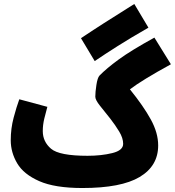

<svg xmlns="http://www.w3.org/2000/svg" viewBox="-20 -924 879 965"><path d="M726 -785 655 -904Q564 -847 501.5 -807Q439 -767 387 -732L456 -617Q506 -651 571.5 -692.5Q637 -734 726 -785ZM394 21Q589 21 682 -34.5Q775 -90 775 -193Q775 -256 738 -323.5Q701 -391 633 -475Q693 -521 839 -601L756 -735Q638 -670 576.5 -625Q515 -580 480 -544Q470 -533 464.5 -497Q459 -461 459 -438Q459 -422 482.5 -392.5Q506 -363 534 -328Q559 -296 579 -263Q599 -230 599 -201Q599 -168 544 -154.5Q489 -141 420 -141Q278 -141 236.5 -176.5Q195 -212 195 -265Q195 -296 202.5 -327.5Q210 -359 218 -387L77 -425Q63 -387 48.5 -332.5Q34 -278 34 -219Q34 -158 66.5 -103Q99 -48 177.5 -13.5Q256 21 394 21Z"/></svg>

Font: Noto Sans Arabic Condensed Black
Style: Regular
Weight: 900
Width: 3
Designer: Nadine Chahine
Foundry: Monotype Imaging Inc.
Version: 1.001